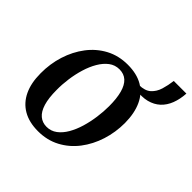

<svg xmlns="http://www.w3.org/2000/svg" viewBox="-173 -819 985 985"><g transform="rotate(45 319.0 -326.5)"><path d="M321.5 -556Q387 -556 431.5 -530Q476 -504 499 -454.2Q522 -404.5 522.5 -333.5Q522.5 -266.5 502.8 -204.5Q483 -142.5 445.8 -93.8Q408.5 -45 355.5 -16.8Q302.5 11.5 236.5 11.5Q172 11.5 127.2 -14.5Q82.5 -40.5 59.2 -89.8Q36 -139 36 -208.5Q35.5 -276.5 55.2 -339Q75 -401.5 112.2 -450.5Q149.5 -499.5 202.5 -527.8Q255.5 -556 321.5 -556ZM308 -509Q276 -509 251.2 -490.2Q226.5 -471.5 208 -440Q189.5 -408.5 177.5 -369Q165.5 -329.5 159.8 -287.5Q154 -245.5 154.5 -206Q154.5 -147.5 166 -109.8Q177.5 -72 199.2 -53.8Q221 -35.5 251.5 -35.5Q283 -35.5 307.8 -54Q332.5 -72.5 350.8 -104Q369 -135.5 380.8 -175Q392.5 -214.5 398.2 -256.2Q404 -298 404 -337Q404 -394 393.5 -432.2Q383 -470.5 361.8 -489.8Q340.5 -509 308 -509ZM547 -663.5H638.5Q636 -621 622.8 -586.5Q609.5 -552 585 -529.2Q560.5 -506.5 524.5 -497.2Q488.5 -488 441 -495.5L435 -522.5Q478 -523 500.5 -543.2Q523 -563.5 532.8 -595.8Q542.5 -628 547 -663.5Z"/></g></svg>

Font: Merriweather 48pt Medium
Style: Italic
Weight: 500
Italic angle: -7.8°
Version: Version 2.101